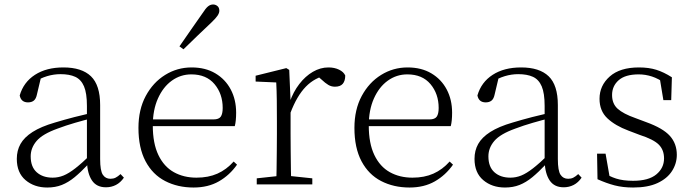

<svg xmlns="http://www.w3.org/2000/svg" viewBox="-20 -823 3092 857"><path d="M191 14Q133 14 94 -19Q55 -52 55 -114Q55 -151 71.5 -180.5Q88 -210 125.5 -234Q163 -258 225 -276Q268 -289 312.5 -300.5Q357 -312 397 -321V-297Q357 -287 315.5 -275Q274 -263 237 -249Q170 -225 143.5 -194Q117 -163 117 -125Q117 -78 144 -54Q171 -30 215 -30Q240 -30 263.5 -39.5Q287 -49 316.5 -72Q346 -95 386 -134L392 -89H373Q341 -55 313 -32Q285 -9 256 2.5Q227 14 191 14ZM453 13Q411 13 390.5 -17.5Q370 -48 368 -102V-106V-350Q368 -407 355 -437.5Q342 -468 316 -480Q290 -492 250 -492Q220 -492 190 -483Q160 -474 128 -454L164 -482L145 -402Q141 -382 131 -374Q121 -366 105 -366Q74 -366 68 -397Q85 -456 136 -489Q187 -522 263 -522Q345 -522 386 -482.5Q427 -443 427 -354V-113Q427 -61 439 -43Q451 -25 473 -25Q486 -25 496 -30Q506 -35 518 -46L533 -30Q518 -8 497.5 2.5Q477 13 453 13Z M844 14Q773 14 717 -15Q661 -44 629.5 -103.5Q598 -163 598 -252Q598 -334 630.5 -394.5Q663 -455 717 -488.5Q771 -522 835 -522Q897 -522 941.5 -495.5Q986 -469 1010 -423.5Q1034 -378 1034 -320Q1034 -283 1028 -260H628V-290H933Q957 -290 965.5 -302.5Q974 -315 974 -341Q974 -404 937.5 -447.5Q901 -491 834 -491Q786 -491 747 -463Q708 -435 685 -383.5Q662 -332 662 -263Q662 -183 687 -131Q712 -79 756 -54.5Q800 -30 857 -30Q910 -30 950.5 -48Q991 -66 1023 -102L1038 -88Q1005 -41 957 -13.5Q909 14 844 14ZM781 -616Q808 -655 834 -692.5Q860 -730 884 -764Q898 -786 908.5 -794.5Q919 -803 931 -803Q942 -803 950.5 -796Q959 -789 959 -775Q959 -765 951 -753Q943 -741 923 -722Q895 -696 863.5 -665.5Q832 -635 799 -603Z M1126 0V-27L1237 -39H1260L1374 -27V0ZM1213 0Q1214 -24 1214.5 -64.5Q1215 -105 1215.5 -149Q1216 -193 1216 -226V-281Q1216 -333 1215.5 -375.5Q1215 -418 1213 -455L1121 -459V-485L1258 -519L1271 -511L1277 -371V-370V-226Q1277 -193 1277.5 -149Q1278 -105 1278.5 -64.5Q1279 -24 1280 0ZM1276 -318 1259 -367H1273Q1289 -413 1316 -448Q1343 -483 1376.5 -502.5Q1410 -522 1446 -522Q1473 -522 1493.5 -512Q1514 -502 1521 -486Q1521 -462 1510 -449Q1499 -436 1475 -436Q1459 -436 1445.5 -444Q1432 -452 1415 -468L1392 -488H1441Q1385 -477 1345 -436Q1305 -395 1276 -318Z M1808 14Q1737 14 1681 -15Q1625 -44 1593.5 -103.5Q1562 -163 1562 -252Q1562 -334 1594.5 -394.5Q1627 -455 1681 -488.5Q1735 -522 1799 -522Q1861 -522 1905.5 -495.5Q1950 -469 1974 -423.5Q1998 -378 1998 -320Q1998 -283 1992 -260H1592V-290H1897Q1921 -290 1929.5 -302.5Q1938 -315 1938 -341Q1938 -404 1901.5 -447.5Q1865 -491 1798 -491Q1750 -491 1711 -463Q1672 -435 1649 -383.5Q1626 -332 1626 -263Q1626 -183 1651 -131Q1676 -79 1720 -54.5Q1764 -30 1821 -30Q1874 -30 1914.5 -48Q1955 -66 1987 -102L2002 -88Q1969 -41 1921 -13.5Q1873 14 1808 14Z M2234 14Q2176 14 2137 -19Q2098 -52 2098 -114Q2098 -151 2114.5 -180.5Q2131 -210 2168.5 -234Q2206 -258 2268 -276Q2311 -289 2355.5 -300.5Q2400 -312 2440 -321V-297Q2400 -287 2358.5 -275Q2317 -263 2280 -249Q2213 -225 2186.5 -194Q2160 -163 2160 -125Q2160 -78 2187 -54Q2214 -30 2258 -30Q2283 -30 2306.5 -39.5Q2330 -49 2359.5 -72Q2389 -95 2429 -134L2435 -89H2416Q2384 -55 2356 -32Q2328 -9 2299 2.5Q2270 14 2234 14ZM2496 13Q2454 13 2433.5 -17.5Q2413 -48 2411 -102V-106V-350Q2411 -407 2398 -437.5Q2385 -468 2359 -480Q2333 -492 2293 -492Q2263 -492 2233 -483Q2203 -474 2171 -454L2207 -482L2188 -402Q2184 -382 2174 -374Q2164 -366 2148 -366Q2117 -366 2111 -397Q2128 -456 2179 -489Q2230 -522 2306 -522Q2388 -522 2429 -482.5Q2470 -443 2470 -354V-113Q2470 -61 2482 -43Q2494 -25 2516 -25Q2529 -25 2539 -30Q2549 -35 2561 -46L2576 -30Q2561 -8 2540.5 2.5Q2520 13 2496 13Z M2806 14Q2760 14 2723.5 4.5Q2687 -5 2647 -23L2645 -137H2683L2704 -17L2672 -18V-54Q2699 -36 2730 -26Q2761 -16 2806 -16Q2875 -16 2909.5 -44.5Q2944 -73 2944 -116Q2944 -154 2920.5 -177.5Q2897 -201 2835 -221L2785 -240Q2726 -262 2691 -295Q2656 -328 2656 -382Q2656 -441 2701.5 -481.5Q2747 -522 2832 -522Q2876 -522 2909.5 -511.5Q2943 -501 2979 -478L2976 -376H2941L2923 -485L2950 -483V-450Q2919 -472 2890 -481.5Q2861 -491 2831 -491Q2771 -491 2741.5 -465Q2712 -439 2712 -399Q2712 -360 2737 -337.5Q2762 -315 2816 -296L2864 -278Q2939 -251 2970 -216.5Q3001 -182 3001 -132Q3001 -93 2979.5 -59.5Q2958 -26 2915 -6Q2872 14 2806 14Z"/></svg>

Font: Early Summer Mincho VF
Style: Regular
Weight: 250
Designer: GuiWonder
Version: Version 1.002